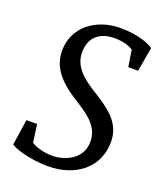

<svg xmlns="http://www.w3.org/2000/svg" viewBox="-141 -850 809 953"><g transform="rotate(20 263.5 -373.0)"><path d="M27.3 -31.7C50.8 -13.7 134.8 11.2 225.1 11.2C370.1 11.2 481.4 -72.8 479 -212.9C477.1 -315.9 395.5 -365.7 317.4 -415C248.5 -458 188.5 -504.4 191.9 -585C195.8 -676.3 263.2 -699.7 321.3 -699.7C360.4 -699.7 399.9 -689 418.9 -674.8L432.6 -587.4H484.4L506.8 -715.3C480 -733.4 422.9 -756.8 329.6 -756.8C203.1 -756.8 93.3 -677.7 95.7 -548.3C97.7 -442.4 182.6 -383.3 262.2 -333.5C328.6 -292 386.7 -246.6 382.3 -167C377.4 -79.1 289.1 -44.9 228 -44.9C189.5 -44.9 143.1 -55.2 116.7 -73.2L104 -167.5H47.4Z"/></g></svg>

Font: Merriweather
Style: Italic
Weight: 400
Italic angle: -7.5°
Designer: Eben Sorkin
Foundry: Eben Sorkin
Version: Version 1.001